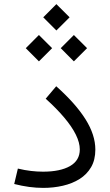

<svg xmlns="http://www.w3.org/2000/svg" viewBox="-20 -911 535 935"><path d="M190.6 -826.7 254.6 -762.6 318.9 -826.7 254.6 -890.9ZM275.7 -676.4 339.7 -612.2 404 -676.4 339.7 -740.5ZM105.5 -676.4 169.5 -612.2 233.8 -676.4 169.5 -740.5ZM444.3 -182.6Q444.3 -253.9 396.4 -330.3Q348.4 -406.6 253.8 -491L202.5 -430.3Q255.8 -382.5 293 -338.2Q330.3 -294 349.4 -255.1Q368.6 -216.1 368.6 -183.3Q368.6 -129.4 320.9 -102.2Q273.2 -75 189.5 -75Q161.1 -75 131 -78.5Q101 -81.9 67 -90.1L49.2 -15Q86.5 -5.5 121.8 -0.7Q157.2 4 190.6 4Q240.5 4 286.1 -6.5Q331.7 -16.9 367.4 -39.2Q403 -61.5 423.7 -97Q444.3 -132.4 444.3 -182.6Z"/></svg>

Font: Estedad-FD VF
Style: Regular
Weight: 100
Designer: Amin Abedi
Version: Version 7.3